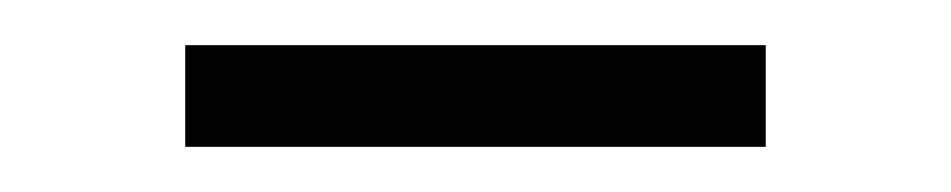

<svg xmlns="http://www.w3.org/2000/svg" viewBox="-20 -311 421 85"><path d="M62 -246V-291H319V-246Z"/></svg>

Font: mBank Light
Style: Regular
Weight: 300
Designer: Julieta Ulanovsky
Foundry: Julieta Ulanovsky
Version: Version 7.200;PS 007.200;hotconv 1.0.88;makeotf.lib2.5.64775